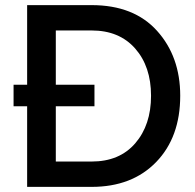

<svg xmlns="http://www.w3.org/2000/svg" viewBox="-20 -730 762 750"><path d="M338 0H86V-315H33V-399H86V-710H338Q503 -710 593.5 -609.5Q684 -509 684 -356Q684 -194 590 -97Q496 0 338 0ZM338 -611H198V-399H349V-315H198V-99H338Q447 -99 508.5 -170.5Q570 -242 570 -356Q570 -470 508 -540.5Q446 -611 338 -611Z"/></svg>

Font: Raleway
Style: Regular
Weight: 600
Designer: Matt McInerney, Pablo Impallari, Rodrigo Fuenzalida
Foundry: Matt McInerney, Pablo Impallari, Rodrigo Fuenzalida
Version: Version 1.000;PS 001.001;hotconv 1.0.56; ttfautohint (v1.5)